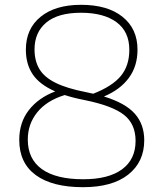

<svg xmlns="http://www.w3.org/2000/svg" viewBox="-20 -769 680 798"><path d="M325 9Q197.5 9 128.8 -41.2Q60 -91.5 60 -187.5Q60 -260 99.8 -311.2Q139.5 -362.5 209.5 -389Q144.5 -417.5 116 -460Q87.5 -502.5 87.5 -562.5Q87.5 -649.5 148.8 -699.2Q210 -749 317 -749Q427 -749 489.2 -699.2Q551.5 -649.5 551.5 -562.5Q551.5 -493.5 515.2 -444.8Q479 -396 412 -368Q501.5 -340.5 540.5 -296.2Q579.5 -252 579.5 -186Q579.5 -96 513.2 -43.5Q447 9 325 9ZM337.5 -386Q353 -383 367.5 -379.5Q446 -410 481.8 -452.8Q517.5 -495.5 517.5 -562Q517.5 -637.5 464.2 -676.8Q411 -716 316.5 -716Q221 -716 172.2 -675.2Q123.5 -634.5 123.5 -563.5Q123.5 -516 143.8 -482Q164 -448 211 -424.8Q258 -401.5 337.5 -386ZM95.5 -189Q95.5 -108 154.2 -66Q213 -24 326 -24Q431 -24 487.2 -65.2Q543.5 -106.5 543.5 -183.5Q543.5 -253.5 495.5 -291.5Q447.5 -329.5 332 -353Q285.5 -362 249 -374Q174 -351 134.8 -302.2Q95.5 -253.5 95.5 -189Z"/></svg>

Font: Encode Sans SmExp Th
Style: Regular
Weight: 100
Width: 6
Designer: Multiple Designers
Foundry: Impallari Type
Version: Version 3.002; ttfautohint (v1.8.3) -l 8 -r 50 -G 200 -x 14 